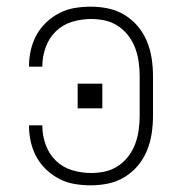

<svg xmlns="http://www.w3.org/2000/svg" viewBox="-20 -548 540 576"><path d="M253 8Q228 8 204 4Q180 0 158.5 -11Q137 -22 119 -39Q101 -56 89.5 -77Q78 -98 72.5 -122Q67 -146 67 -170Q67 -171 67 -171Q67 -171 67 -172H107Q107 -172 107 -171.5Q107 -171 107 -171Q107 -142 117 -114Q127 -86 147.5 -66Q168 -46 196 -37.5Q224 -29 253 -29Q274 -29 295 -33.5Q316 -38 334 -50Q352 -62 365 -79Q378 -96 385.5 -116Q393 -136 396 -157.5Q399 -179 399 -200V-320Q399 -341 396 -362.5Q393 -384 385.5 -404Q378 -424 365 -441Q352 -458 334 -470Q316 -482 295 -486.5Q274 -491 253 -491Q224 -491 196 -482.5Q168 -474 147.5 -454Q127 -434 117 -406Q107 -378 107 -349Q107 -349 107 -348.5Q107 -348 107 -348H67Q67 -349 67 -349Q67 -349 67 -350Q67 -374 72.5 -398Q78 -422 89.5 -443Q101 -464 119 -481Q137 -498 158.5 -509Q180 -520 204 -524Q228 -528 253 -528Q279 -528 305 -522.5Q331 -517 354 -503Q377 -489 394 -468.5Q411 -448 421 -423.5Q431 -399 435 -372.5Q439 -346 439 -320V-200Q439 -174 435 -147.5Q431 -121 421 -96.5Q411 -72 394 -51.5Q377 -31 354 -17Q331 -3 305 2.5Q279 8 253 8ZM213 -223V-297H287V-223Z"/></svg>

Font: Iosevka SS04 Extralight
Style: Regular
Weight: 200
Monospace: yes
Designer: Belleve Invis
Foundry: Belleve Invis
Version: Version 19.0.0; ttfautohint (v1.8.4)